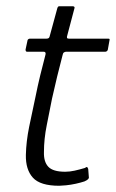

<svg xmlns="http://www.w3.org/2000/svg" viewBox="-20 -596 372 616"><path d="M170 0Q109 0 85.5 -26Q62 -52 63 -99Q64 -142 73.5 -189Q83 -236 94 -286Q101 -321 109 -354Q117 -387 126 -421Q128 -430 120 -430H67Q64 -430 63 -432Q62 -434 62 -437L68 -465Q68 -468 70.5 -470Q73 -472 76 -472H129Q134 -472 136.5 -474Q139 -476 140 -482L164 -570Q166 -576 170 -576H213Q216 -576 218 -574.5Q220 -573 219 -570L196 -483Q194 -477 195 -474.5Q196 -472 201 -472H327Q331 -472 331.5 -470.5Q332 -469 331 -465L326 -437Q326 -435 323.5 -432.5Q321 -430 318 -430H192Q189 -430 185.5 -428Q182 -426 181 -420Q172 -386 163.5 -351Q155 -316 147 -280Q139 -239 130 -194.5Q121 -150 121 -108Q120 -77 135 -61Q150 -45 189 -45Q204 -45 219.5 -48.5Q235 -52 252 -57Q258 -61 259.5 -60Q261 -59 263 -54L265 -28Q267 -21 251 -14Q239 -10 223 -6.5Q207 -3 192 -1.5Q177 0 170 0Z"/></svg>

Font: Glory Thin Light
Style: Italic
Weight: 300
Italic angle: -12°
Version: Version 1.011